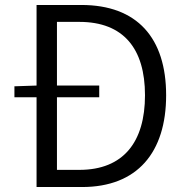

<svg xmlns="http://www.w3.org/2000/svg" viewBox="-20 -752 747 772"><path d="M127 0H310C532 0 648 -139 648 -369C648 -599 532 -732 307 -732H127V-408L38 -405V-361H127ZM209 -69V-361H379V-408H209V-664H299C477 -664 563 -556 563 -369C563 -182 477 -69 299 -69Z"/></svg>

Font: Noto Sans JP DemiLight
Style: Regular
Weight: 350
Designer: Ryoko NISHIZUKA 西塚涼子 (kana, bopomofo & ideographs); Paul D. Hunt (Latin, Greek & Cyrillic); Sandoll Communications 산돌커뮤니
Foundry: Adobe
Version: Version 2.004;hotconv 1.0.118;makeotfexe 2.5.65603